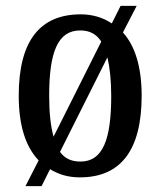

<svg xmlns="http://www.w3.org/2000/svg" viewBox="-20 -596 549 656"><path d="M112 -48 67 40H122L151 -18C180 0 213 10 253 10C391 10 464 -81 464 -269C464 -368 441 -440 400 -485L447 -576H392L362 -516C332 -536 296 -547 256 -547C116 -547 44 -456 44 -269C44 -166 68 -94 112 -48ZM326 -454 163 -129C153 -165 148 -211 148 -269C148 -417 177 -492 254 -492C286 -492 309 -480 326 -454ZM255 -44C223 -44 201 -55 185 -77L347 -400C355 -366 360 -322 360 -268C360 -121 332 -44 255 -44Z"/></svg>

Font: Noto Serif Sinhala Condensed Medium
Style: Regular
Weight: 500
Width: 3
Designer: Jelle Bosma - Monotype Design Team
Foundry: Monotype Imaging Inc.
Version: Version 2.007